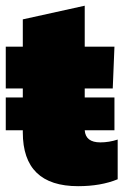

<svg xmlns="http://www.w3.org/2000/svg" viewBox="-20 -636 428 666"><path d="M251 9.8Q59.1 9.8 59.1 -176.8V-184.1H0V-297.9H59.1V-329.1H0V-474.1H59.1V-568.8L273.9 -616.2V-474.1H377L371.1 -329.1H273.9V-297.9H377V-184.1H273.9Q276.9 -142.1 328.1 -142.1Q358.4 -142.1 388.2 -151.9V-14.2Q330.1 9.8 251 9.8Z"/></svg>

Font: Kanit ExtraBold
Style: Regular
Weight: 800
Designer: Katatrad Team
Foundry: CadsonDemak
Version: Version 1.000;PS 001.000;hotconv 1.0.88;makeotf.lib2.5.64775